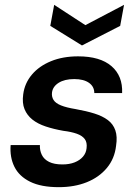

<svg xmlns="http://www.w3.org/2000/svg" viewBox="-20 -762 570 794"><path d="M223 12Q150 12 104.5 -10.5Q59 -33 39.5 -72.5Q20 -112 24 -162H145Q144 -140 153 -121.5Q162 -103 183 -92.5Q204 -82 238 -82Q267 -82 288.5 -90.5Q310 -99 323 -114Q336 -129 338 -149Q341 -173 330.5 -187Q320 -201 297.5 -209Q275 -217 242 -221Q202 -228 169 -239Q136 -250 114 -267.5Q92 -285 81.5 -310.5Q71 -336 76 -372Q82 -418 112 -453.5Q142 -489 191 -509Q240 -529 303 -529Q394 -529 441 -488.5Q488 -448 485 -377H370Q370 -404 348 -419.5Q326 -435 287 -435Q247 -435 222.5 -419.5Q198 -404 195 -379Q193 -362 201.5 -348.5Q210 -335 232.5 -326Q255 -317 292 -311Q337 -303 370.5 -292.5Q404 -282 426 -265.5Q448 -249 457 -223Q466 -197 460 -159Q454 -106 422 -67.5Q390 -29 339 -8.5Q288 12 223 12ZM493 -742 477 -655 319 -574 188 -655 204 -742 333 -658Z"/></svg>

Font: DM Sans 11pt SemiBold
Style: Italic
Weight: 600
Italic angle: -10°
Version: Version 4.004;gftools[0.9.30]